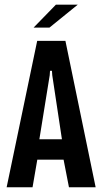

<svg xmlns="http://www.w3.org/2000/svg" viewBox="-20 -793 434 813"><path d="M8.1 0 137.5 -620H257L385 0H272L246 -133.5L264.2 -117H125.6L140.8 -133.5L117.8 0ZM144.8 -191.5 135.2 -203.4H257.9L244 -191.5L201.3 -474.3L200 -493.2H191.8L190.5 -474.3ZM122.2 -676.1 216.8 -773.3H309.3L189.4 -676.1Z"/></svg>

Font: Smooch Sans Thin
Style: Regular
Weight: 100
Designer: Robert E. Leuschke
Foundry: Robert E. Leuschke
Version: Version 1.010